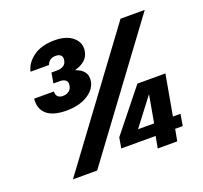

<svg xmlns="http://www.w3.org/2000/svg" viewBox="-123 -855 1057 998"><g transform="rotate(-20 405.5 -356.0)"><path d="M635 -700H769L251 0H117ZM759 -129 748 -65H706L694 0H586L598 -65H408L418 -123L602 -353H757L717 -129ZM613 -129 640 -281 524 -129ZM101 -601Q112 -648 156.5 -680Q201 -712 275 -712Q339 -712 374.5 -681.5Q410 -651 403 -607Q398 -575 376 -556.5Q354 -538 325 -531L324 -528Q353 -519 368.5 -499Q384 -479 379 -447Q371 -403 324.5 -375Q278 -347 209 -347Q134 -347 99.5 -378Q65 -409 71 -463H180Q179 -425 218 -425Q236 -425 250 -435Q264 -445 267 -464Q271 -483 260 -493Q249 -503 227 -503H192L202 -560H232Q254 -560 268.5 -569Q283 -578 286 -598Q289 -615 280 -624.5Q271 -634 251 -634Q216 -634 203 -601Z"/></g></svg>

Font: SVN-Poppins SemiBold
Style: Italic
Weight: 600
Italic angle: -10°
Designer: Ninad Kale (Devanagari), Jonny Pinhorn (Latin)
Foundry: Indian Type Foundry
Version: Version 3.002 2017; ttfautohint (v1.8.3)